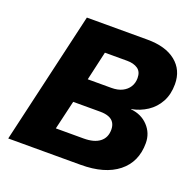

<svg xmlns="http://www.w3.org/2000/svg" viewBox="-118 -781 911 902"><g transform="rotate(20 337.5 -330.0)"><path d="M14 0 167 -660H470Q561 -660 612 -619Q663 -578 663 -507Q663 -456 642.5 -418.5Q622 -381 587 -358Q552 -335 509 -327V-326Q562 -321 595.5 -285.5Q629 -250 629 -200Q629 -106 562.5 -53Q496 0 376 0ZM208 -121H347Q399 -121 427 -142.5Q455 -164 455 -204Q455 -224 446.5 -238Q438 -252 420.5 -259Q403 -266 377 -266H242ZM270 -389H388Q420 -389 442 -400Q464 -411 476 -430Q488 -449 488 -474Q488 -506 467.5 -520Q447 -534 414 -534H303Z"/></g></svg>

Font: Kantumruy Pro
Style: Italic
Weight: 400
Italic angle: -13°
Designer: Sovichet Tep
Foundry: Sovichet Tep
Version: Version 1.002